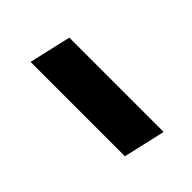

<svg xmlns="http://www.w3.org/2000/svg" viewBox="6 -519 508 508"><g transform="rotate(45 260.5 -265.0)"><path d="M454 -324 427 -206H74L101 -324Z"/></g></svg>

Font: Work Sans SemiBold
Style: Italic
Weight: 600
Italic angle: -13°
Designer: Wei Huang
Foundry: Wei Huang
Version: Version 2.012; ttfautohint (v1.8.3)